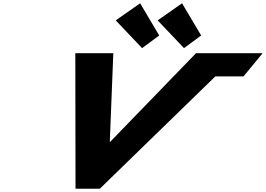

<svg xmlns="http://www.w3.org/2000/svg" viewBox="-20 -1149 1619 1169"><path d="M949.4 -933 845 -856 684.6 -1025 833.2 -1129ZM1204.7 -933 1100.3 -856 939.9 -1025 1088.5 -1129ZM439.8 0H587.8L1291.2 -684H1462.8L1578.9 -825H1173.3L648.4 -283L669.9 -825H438.6Z"/></svg>

Font: Hussar
Style: BdSuprExtOblFive
Weight: 700
Foundry: Cannot Into Space Fonts
Version: Version 2.00